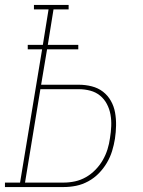

<svg xmlns="http://www.w3.org/2000/svg" viewBox="-57 -755 577 775"><path d="M-37 0V-18H24L113 -556H55V-574H116L139 -717H80V-735H220V-717H159L136 -574H259V-556H133L109 -413H261Q288 -413 313.5 -406.5Q339 -400 358.5 -385Q378 -370 390.5 -348Q403 -326 407.5 -300.5Q412 -275 411.5 -248.5Q411 -222 407 -195Q403 -170 395.5 -145.5Q388 -121 374.5 -98Q361 -75 342 -55.5Q323 -36 299 -23Q275 -10 250 -5Q225 0 200 0ZM44 -18H200Q223 -18 246 -23Q269 -28 290 -40Q311 -52 328.5 -70Q346 -88 358 -109Q370 -130 377 -152.5Q384 -175 387 -198Q391 -222 392 -246Q393 -270 389 -292.5Q385 -315 374.5 -335Q364 -355 347 -369Q330 -383 307.5 -389Q285 -395 261 -395H106Z"/></svg>

Font: Iosevka Curly Slab Thin
Style: Italic
Weight: 100
Italic angle: -9°
Monospace: yes
Designer: Belleve Invis
Foundry: Belleve Invis
Version: Version 22.1.2; ttfautohint (v1.8.4)